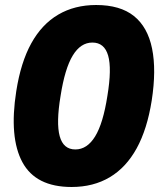

<svg xmlns="http://www.w3.org/2000/svg" viewBox="-20 -736 640 767"><path d="M266 11Q123 11 69.5 -88Q16 -187 45 -372Q63 -487 105 -563Q147 -639 212.5 -677.5Q278 -716 364 -716Q460 -716 515 -672Q570 -628 587.5 -542Q605 -456 586 -334Q568 -220 526 -143.5Q484 -67 418.5 -28Q353 11 266 11ZM281 -139Q328 -139 360 -191Q392 -243 409 -353Q427 -462 412 -514Q397 -566 349 -566Q302 -566 270.5 -514Q239 -462 222 -353Q204 -245 218.5 -192Q233 -139 281 -139Z"/></svg>

Font: Nunito Sans 6pt Black
Style: Italic
Weight: 900
Italic angle: -9°
Version: Version 3.101;gftools[0.9.27]